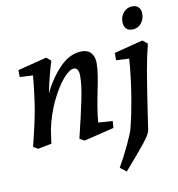

<svg xmlns="http://www.w3.org/2000/svg" viewBox="-100 -810 1049 1134"><g transform="rotate(-10 425.0 -242.5)"><path d="M121 -420 42 -424V-466L216 -510L243 -487Q217 -407 195 -298Q236 -385 297 -447.5Q358 -510 430 -510Q466 -510 485 -487Q504 -464 504 -428Q504 -396 498 -356.5Q492 -317 480 -260Q471 -216 463 -167.5Q455 -119 452 -79L538 -73L535 -32L355 12L326 -4Q360 -143 377.5 -228.5Q395 -314 395 -368Q395 -418 366 -418Q339 -418 300.5 -373.5Q262 -329 225.5 -253.5Q189 -178 170 -88Q162 -38 158 -4L76 12L48 -4Q82 -137 96.5 -222Q111 -307 121 -420ZM634 -13Q656 -100 673.5 -210Q691 -320 698 -419L620 -423V-467L793 -511L822 -487Q803 -413 789 -332.5Q775 -252 753 -106Q746 -55 735 16Q732 39 692.5 88.5Q653 138 583 218L568 235L531 206Q563 151 596 81Q629 11 634 -13ZM696 -640Q696 -673 717 -696.5Q738 -720 770 -720Q793 -720 806.5 -706Q820 -692 820 -667Q820 -633 799.5 -609Q779 -585 747 -585Q722 -585 709 -599.5Q696 -614 696 -640Z"/></g></svg>

Font: Andada Pro SemiBold
Style: Italic
Weight: 600
Italic angle: -6.99998°
Designer: Carolina Giovagnoli
Foundry: Huerta Tipografica
Version: Version 3.005